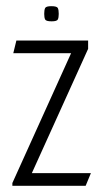

<svg xmlns="http://www.w3.org/2000/svg" viewBox="-20 -601 333 621"><path d="M20 -9 210 -429H23L33 -470H265V-443L83 -41H274L257 0H20ZM147 -532Q129 -532 126 -538Q123 -544 123 -556Q123 -569 126 -575Q129 -581 146 -581Q164 -581 167 -575Q170 -569 170 -556Q170 -544 167 -538Q164 -532 147 -532Z"/></svg>

Font: Smooch Sans Thin
Style: Regular
Weight: 400
Version: Version 1.010